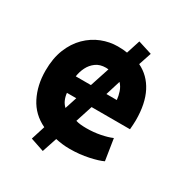

<svg xmlns="http://www.w3.org/2000/svg" viewBox="-166 -734 892 944"><g transform="rotate(30 280.0 -262.0)"><path d="M211 90 134 64 159 -15Q91 -47 58 -112Q25 -177 25 -259Q25 -329 46 -381.5Q67 -434 103 -469.5Q139 -505 183.5 -522.5Q228 -540 274 -540Q290 -540 304 -539Q318 -538 328 -536L353 -614L432 -589L408 -517Q468 -488 500 -426Q532 -364 532 -270Q532 -257 531 -243Q530 -229 529 -217H311L280 -121Q293 -117 308 -115.5Q323 -114 340 -114Q381 -114 419 -121.5Q457 -129 482 -140L501 -19Q477 -7 426.5 4Q376 15 320 15Q297 15 277 12.5Q257 10 239 6ZM202 -149 224 -217H171Q173 -197 180.5 -179.5Q188 -162 202 -149ZM168 -309H254L290 -419Q287 -419 283.5 -419.5Q280 -420 276 -420Q242 -420 219.5 -403.5Q197 -387 184.5 -362Q172 -337 168 -309ZM342 -309H401Q399 -331 391.5 -353.5Q384 -376 368 -393Z"/></g></svg>

Font: Ubuntu Sans Mono
Style: Regular
Weight: 400
Monospace: yes
Designer: Dalton Maag Ltd
Foundry: Dalton Maag Ltd
Version: Version 1.006